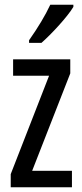

<svg xmlns="http://www.w3.org/2000/svg" viewBox="-20 -837 343 806"><path d="M288 -808V-817H191C170 -772 140 -722 102 -668V-657H154C195 -693 263 -766 288 -808ZM282 -51V-120H115L275 -529V-588H35V-519H186L25 -106V-51Z"/></svg>

Font: Noto Sans Tamil UI ExtraCondensed
Style: Regular
Weight: 400
Width: 2
Designer: Jelle Bosma - Monotype Design Team
Foundry: Monotype Imaging Inc.
Version: Version 2.004